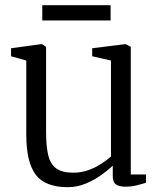

<svg xmlns="http://www.w3.org/2000/svg" viewBox="-20 -726 634 756"><path d="M473 9Q449.5 9 436.8 0.2Q424 -8.5 424 -33V-73.5Q405 -55.5 377.5 -36Q350 -16.5 316.8 -2.8Q283.5 11 247 11Q158 11 120.8 -38Q83.5 -87 83.5 -196V-487.5L23.5 -504.5V-536L140.5 -552H146L161.5 -541.5V-205.5Q161.5 -151 169.8 -115.5Q178 -80 201.2 -63Q224.5 -46 268 -46Q300 -46 327.8 -56Q355.5 -66 378.2 -80.8Q401 -95.5 417 -110V-487.5L343 -504.5V-536L470.5 -552H475.5L495 -541.5V-39H555L554.5 -6Q538 -1.5 518.2 3.8Q498.5 9 473 9ZM415.5 -705.5V-645.5H146.5V-705.5Z"/></svg>

Font: Merriweather 48pt Light
Style: Regular
Weight: 300
Version: Version 2.100